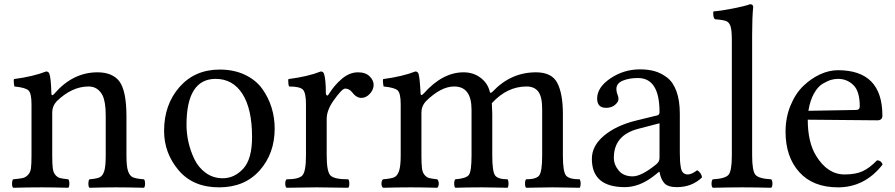

<svg xmlns="http://www.w3.org/2000/svg" viewBox="-20 -886 4234 908"><path d="M238 -444Q325 -544 441 -544Q511 -544 544 -502Q578 -457 578 -336V-151Q578 -99 585.5 -77Q593 -55 607.5 -48Q622 -41 661 -38Q666 -33 666 -17Q666 -3 661 2Q587 0 529 0Q477 0 403 2Q398 -3 398 -17Q398 -33 403 -38Q439 -41 452.5 -48Q466 -55 473 -77Q480 -99 480 -151V-340Q480 -404 465 -435Q443 -477 399 -477Q320 -477 248 -407Q227 -384 227 -355V-151Q227 -112 229.5 -91Q232 -70 242 -58.5Q252 -47 264 -44Q276 -41 303 -38Q308 -33 308 -17Q308 -3 303 2Q229 0 179 0Q116 0 42 2Q37 -3 37 -17Q37 -33 42 -38Q74 -41 87.5 -44Q101 -47 112.5 -59Q124 -71 126.5 -91Q129 -111 129 -151V-393Q129 -445 114.5 -458.5Q100 -472 48 -477Q45 -492 45 -503Q45 -510 46 -512Q137 -524 198 -548Q209 -548 213 -538Q221 -520 223 -444Q223 -438 225.5 -436.5Q228 -435 231 -437Q234 -439 238 -444Z M1279 -278Q1279 -160 1208 -80Q1137 0 1016 0Q893 0 824.5 -81Q756 -162 756 -267Q756 -391 828.5 -474Q901 -557 1019 -557Q1087 -557 1139 -532Q1191 -507 1220.5 -465.5Q1250 -424 1264.5 -376.5Q1279 -329 1279 -278ZM1000 -513Q862 -513 862 -295Q862 -256 871 -215Q880 -174 899 -134Q918 -94 953 -68.5Q988 -43 1034 -43Q1088 -43 1130 -88Q1172 -133 1172 -238Q1172 -371 1126.5 -442Q1081 -513 1000 -513Z M1521 -444Q1521 -438 1525.5 -435Q1530 -432 1535 -441Q1561 -483 1597 -513.5Q1633 -544 1673 -544Q1709 -544 1728 -525Q1747 -506 1747 -485Q1747 -462 1729 -442.5Q1711 -423 1689 -423Q1665 -423 1644 -451Q1631 -467 1612 -467Q1597 -467 1555 -407Q1525 -363 1525 -324V-151Q1525 -75 1542.5 -56.5Q1560 -38 1627 -38Q1632 -33 1632 -17Q1632 -3 1627 2Q1606 2 1554.5 1Q1503 0 1477 0Q1451 0 1403.5 1Q1356 2 1335 2Q1329 -4 1329 -17Q1329 -32 1335 -38Q1394 -38 1410.5 -57Q1427 -76 1427 -151V-393Q1427 -447 1412.5 -462Q1398 -477 1347 -477Q1343 -487 1343 -505Q1343 -507 1343.5 -509Q1344 -511 1344 -512Q1437 -524 1497 -548Q1508 -548 1512 -538Q1521 -513 1521 -444Z M1969 -444Q1969 -429 1984 -444Q2073 -544 2172 -544Q2219 -544 2253 -518Q2287 -492 2296 -453Q2298 -441 2310 -453Q2396 -544 2515 -544Q2590 -544 2616 -493Q2642 -442 2642 -347V-151Q2642 -76 2656 -57Q2670 -38 2722 -38Q2726 -30 2726 -17Q2726 -6 2722 2Q2706 2 2663.5 1Q2621 0 2594 0Q2567 0 2524 1Q2481 2 2468 2Q2463 -3 2463 -17Q2463 -33 2468 -38Q2517 -38 2530.5 -57Q2544 -76 2544 -151V-370Q2544 -429 2525.5 -453Q2507 -477 2470 -477Q2378 -477 2306 -398Q2306 -391 2307 -374Q2308 -357 2308 -348V-151Q2308 -76 2321 -57Q2334 -38 2381 -38Q2385 -30 2385 -17Q2385 -6 2381 2Q2368 2 2327 1Q2286 0 2259 0Q2195 0 2133 2Q2128 -3 2128 -17Q2128 -33 2133 -38Q2185 -42 2197.5 -59Q2210 -76 2210 -151V-367Q2210 -477 2128 -477Q2065 -477 1994 -407Q1973 -384 1973 -355V-151Q1973 -112 1975.5 -91Q1978 -70 1988 -58.5Q1998 -47 2009.5 -44Q2021 -41 2048 -38Q2055 -31 2055 -17Q2055 -5 2048 2Q1974 0 1924 0Q1865 0 1791 2Q1784 -5 1784 -17Q1784 -31 1791 -38Q1829 -41 1844 -47.5Q1859 -54 1867 -77Q1875 -100 1875 -151V-393Q1875 -445 1860.5 -458.5Q1846 -472 1794 -477Q1791 -492 1791 -503Q1791 -510 1792 -512Q1883 -524 1944 -548Q1955 -548 1959 -538Q1965 -522 1969 -444Z M3099 -303 2999 -277Q2883 -247 2883 -140Q2883 -107 2906 -79.5Q2929 -52 2972 -52Q3013 -52 3081 -107Q3099 -120 3099 -139ZM2895 -465Q2895 -451 2900 -439.5Q2905 -428 2905 -418Q2905 -404 2888.5 -390Q2872 -376 2846 -376Q2804 -376 2804 -420Q2804 -473 2867 -515.5Q2930 -558 3007 -558Q3045 -558 3075.5 -549.5Q3106 -541 3134.5 -519.5Q3163 -498 3179 -454.5Q3195 -411 3195 -348V-166Q3195 -139 3196 -124.5Q3197 -110 3200 -93Q3203 -76 3211.5 -68.5Q3220 -61 3233 -61Q3251 -61 3277 -81Q3297 -69 3300 -47Q3252 -1 3181 -1Q3139 -1 3122 -19.5Q3105 -38 3099 -73H3096L3071 -53Q3003 -1 2935 -1Q2779 -1 2779 -135Q2779 -196 2836 -244Q2893 -292 2985 -315L3091 -341Q3099 -345 3099 -356Q3099 -517 2997 -517Q2955 -517 2925 -504.5Q2895 -492 2895 -465Z M3441 -151V-693Q3441 -742 3435 -761Q3429 -780 3415 -786Q3401 -792 3361 -795Q3353 -802 3353 -822Q3353 -830 3354 -832Q3391 -835 3447 -846Q3503 -857 3527 -866Q3542 -866 3542 -853Q3537 -804 3537 -723V-151Q3537 -77 3553 -59Q3569 -41 3627 -38Q3633 -33 3633 -17Q3633 -3 3627 2Q3547 0 3490 0Q3435 0 3351 2Q3345 -3 3345 -17Q3345 -33 3351 -38Q3409 -41 3425 -59Q3441 -77 3441 -151Z M3803 -362 4028 -366Q4046 -366 4046 -383Q4046 -454 4016 -483.5Q3986 -513 3943 -513Q3927 -513 3911 -508.5Q3895 -504 3871.5 -490.5Q3848 -477 3829.5 -444Q3811 -411 3803 -362ZM3943 0Q3825 0 3760 -72Q3695 -144 3695 -263Q3695 -330 3718.5 -387Q3742 -444 3779 -479.5Q3816 -515 3858.5 -534.5Q3901 -554 3943 -554Q4153 -554 4153 -339Q4153 -317 4129 -317L3800 -320Q3800 -214 3839 -150Q3893 -61 3974 -61Q4026 -61 4059 -76Q4092 -91 4128 -128Q4148 -127 4154 -108Q4070 0 3943 0Z"/></svg>

Font: Indiction Unicode
Style: Normal
Weight: 500
Version: Version 1.1